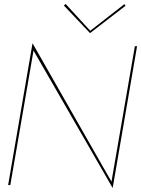

<svg xmlns="http://www.w3.org/2000/svg" viewBox="-20 -933 711 968"><path d="M607 -912 613 -904 434 -766 302 -905 311 -913 435 -778ZM671 -700 548 15 149 -678 32 0H21L144 -715L542 -17L660 -700Z"/></svg>

Font: Jost Thin
Style: Italic
Weight: 200
Italic angle: -5°
Version: Version 3.710